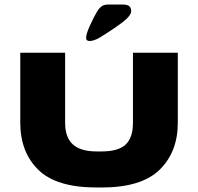

<svg xmlns="http://www.w3.org/2000/svg" viewBox="-20 -822 879 852"><path d="M70 -277V-588H269V-277Q269 -212 303.5 -181Q338 -150 409 -150H431Q505 -150 537.5 -180.5Q570 -211 570 -277V-588H769V-277Q769 -148 688.5 -69Q608 10 431 10H409Q230 10 150 -68.5Q70 -147 70 -277ZM412 -773Q422 -788 432.5 -795Q443 -802 462 -802H523Q543 -802 552.5 -795.5Q562 -789 562 -773Q562 -752 521.5 -721.5Q481 -691 422 -655Q396 -640 378 -640Q362 -640 362 -654Q362 -671 379.5 -709.5Q397 -748 412 -773Z"/></svg>

Font: Dashboard
Style: Regular
Weight: 400
Designer: jaiki
Version: Version 1.000